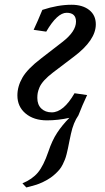

<svg xmlns="http://www.w3.org/2000/svg" viewBox="-20 -511 447 819"><path d="M200.7 -31.7Q251 -31.7 297.9 -113.3L351.6 -105.5Q331.1 -62 314.5 -19Q293 11.7 282.7 59.6Q279.8 72.3 275.9 91.6Q272 110.8 270 121.1Q268.1 131.3 264.2 146.2Q260.3 161.1 256.8 169.9Q253.4 178.7 247.6 190.4Q241.7 202.1 234.9 210.7Q228 219.2 218.3 228.5Q208.5 237.8 196.3 246.6Q181.6 256.8 164.1 265.1Q146.5 273.4 136.2 276.6Q126 279.8 109.6 284.2Q93.3 288.6 92.3 288.6L75.7 271Q117.2 253.9 141.4 225.3Q165.5 196.8 186.5 135.3Q202.1 88.4 223.6 55.7Q245.1 22.9 275.9 -8.3Q227.1 2.4 180.2 2.4Q124 2.4 89.1 -26.9Q54.2 -56.2 54.2 -104Q54.2 -142.6 75.7 -179.9Q97.2 -217.3 155.3 -261.7L245.6 -331.5Q304.2 -376.5 304.2 -418.9Q304.2 -456.5 264.2 -456.5Q224.1 -456.5 177.2 -376L123.5 -383.8Q140.6 -419.9 160.6 -468.8Q226.6 -490.7 285.2 -490.7Q332 -490.7 360.4 -468.5Q388.7 -446.3 388.7 -407.2Q388.7 -339.8 295.4 -269.5L206.1 -201.7Q183.6 -184.6 168.9 -168.5Q154.3 -152.3 148.4 -138.2Q142.6 -124 140.9 -114.5Q139.2 -105 139.2 -93.3Q139.2 -64.5 156.2 -48.1Q173.3 -31.7 200.7 -31.7Z"/></svg>

Font: Flanker
Style: Italic
Weight: 400
Italic angle: -12°
Designer: Flanker
Version: Version 2.027